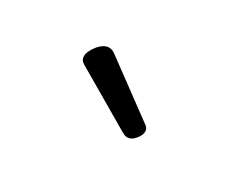

<svg xmlns="http://www.w3.org/2000/svg" viewBox="-33 -856 666 514"><g transform="rotate(30 300.0 -599.0)"><path d="M388.2 -559.6Q396 -553.7 396 -544.4Q396 -532.2 384.3 -519Q373.5 -506.8 361.8 -506.8Q355 -506.8 346.2 -511.7L163.6 -618.7Q152.8 -625 152.8 -637.7Q152.8 -651.9 167.5 -670.9Q183.6 -690.9 200.2 -690.9Q209.5 -690.9 218.3 -684.6Z"/></g></svg>

Font: Courier Prime Code
Style: Regular
Weight: 400
Designer: Alan Dague-Greene
Foundry: Quote-Unquote Apps
Version: Version 3.0318